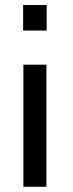

<svg xmlns="http://www.w3.org/2000/svg" viewBox="-20 -548 284 751"><path d="M162.5 -428.5H70.5V-528.5H162.5ZM161.5 182.5H71.5V-295H161.5Z"/></svg>

Font: Roberto Sans
Style: Regular
Weight: 400
Designer: Google (font) & Cristiano Sobral (main changes)
Version: Version 1.500; ttfautohint (v1.8.4.7-5d5b-dirty)